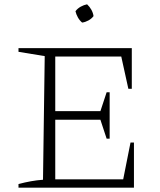

<svg xmlns="http://www.w3.org/2000/svg" viewBox="-20 -873 745 893"><path d="M587 -210H603V0H66V-17Q96 -25 124 -30Q152 -35 180 -37L188 -612L66 -632V-649H593V-460H577L544 -610H216L237 -631V-356H447L476 -444H490V-228H476L447 -316H237V-18L216 -39H553ZM385 -853Q397 -842 405 -827.5Q413 -813 415 -798Q406 -786 391.5 -778Q377 -770 362 -768Q350 -778 342 -792.5Q334 -807 331 -821Q341 -834 355.5 -842Q370 -850 385 -853Z"/></svg>

Font: Piazzolla Thin Thin
Style: Regular
Weight: 250
Version: Version 2.005